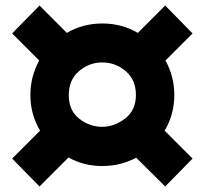

<svg xmlns="http://www.w3.org/2000/svg" viewBox="-20 -665 741 695"><path d="M578 10 473 -94Q416 -64 350 -64Q283 -64 228 -95L123 10L24 -91L125 -192Q90 -251 90 -321Q90 -388 122 -446L24 -544L123 -645L222 -546Q280 -580 350 -580Q421 -580 479 -546L578 -645L677 -544L579 -446Q611 -388 611 -321Q611 -251 576 -192L677 -91ZM350 -206Q394 -206 433 -236Q472 -266 472 -321Q472 -376 435 -407.5Q398 -439 350 -439Q303 -439 266 -407.5Q229 -376 229 -321Q229 -265 266.5 -235.5Q304 -206 350 -206Z"/></svg>

Font: Argentum Novus
Style: Bold
Weight: 700
Designer: Julieta Ulanovsky (font) & Cristiano Sobral (main changes)
Foundry: Julieta Ulanovsky (font) & Cristiano Sobral (main changes)
Version: Version 3.00;November 27, 2020;FontCreator 13.0.0.2655 64-bi